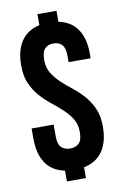

<svg xmlns="http://www.w3.org/2000/svg" viewBox="-89 -797 574 893"><g transform="rotate(-10 198.0 -350.0)"><path d="M37 -522Q37 -593 66 -636.5Q95 -680 153 -693V-745H243V-693Q302 -681 331.5 -637.5Q361 -594 361 -522V-500H257V-529Q257 -567 242.5 -582.5Q228 -598 202 -598Q176 -598 161.5 -582.5Q147 -567 147 -529Q147 -493 163 -467Q179 -441 203 -418.5Q227 -396 254.5 -374.5Q282 -353 306 -326Q330 -299 346 -263.5Q362 -228 362 -178Q362 -106 332 -62Q302 -18 243 -6V45H153V-6Q93 -18 63.5 -62Q34 -106 34 -178V-226H138V-171Q138 -133 153.5 -118Q169 -103 195 -103Q221 -103 236.5 -118Q252 -133 252 -171Q252 -207 236 -233Q220 -259 196 -281.5Q172 -304 144.5 -325.5Q117 -347 93 -374Q69 -401 53 -436.5Q37 -472 37 -522Z"/></g></svg>

Font: Bebas Neue
Style: Regular
Weight: 400
Designer: Ryoichi Tsunekawa
Foundry: Ryoichi Tsunekawa
Version: Version 1.300